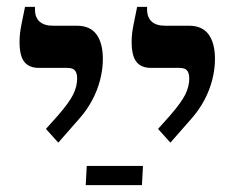

<svg xmlns="http://www.w3.org/2000/svg" viewBox="-20 -667 694 560"><path d="M477 -251 441 -291 475 -329Q509 -368 520.5 -391.5Q532 -415 532 -438Q532 -453 526 -461Q520 -469 503 -469H420Q392 -469 378 -486.5Q364 -504 364 -545Q364 -559 365.5 -571Q367 -583 370.5 -600.5Q374 -618 380 -647H409V-640Q409 -616 422.5 -604Q436 -592 461 -592H531Q570 -592 588.5 -566.5Q607 -541 607 -495Q607 -465 599 -434Q591 -403 576 -375Q561 -347 541 -324ZM150 -251 114 -291 148 -329Q182 -368 193.5 -391.5Q205 -415 205 -438Q205 -453 199 -461Q193 -469 176 -469H93Q65 -469 51 -486.5Q37 -504 37 -545Q37 -559 38.5 -571Q40 -583 43.5 -600.5Q47 -618 53 -647H82V-640Q82 -616 95.5 -604Q109 -592 134 -592H204Q243 -592 261.5 -566.5Q280 -541 280 -495Q280 -465 272 -434Q264 -403 249 -375Q234 -347 214 -324ZM230 -127 233 -183H397L394 -127Z"/></svg>

Font: Noto Serif Hebrew Medium
Style: Regular
Weight: 500
Version: Version 2.003